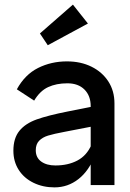

<svg xmlns="http://www.w3.org/2000/svg" viewBox="-20 -802 564 832"><path d="M272 -441Q224 -441 188.5 -424.5Q153 -408 128 -366L53 -415Q88 -479 145 -507.5Q202 -536 270 -536Q330 -536 376.5 -513Q423 -490 449.5 -449Q476 -408 476 -354V0H373V-342Q373 -387 346 -414Q319 -441 272 -441ZM38 -149Q38 -203 64 -235Q90 -267 139 -284.5Q188 -302 274 -319L420 -348L411 -260L261 -231Q213 -222 188.5 -214.5Q164 -207 149.5 -192Q135 -177 135 -151Q135 -119 158.5 -102Q182 -85 220 -85Q275 -85 315.5 -106.5Q356 -128 376 -174L392 -130Q366 -62 320 -26Q274 10 216 10Q166 10 125 -10Q84 -30 61 -66Q38 -102 38 -149ZM153 -657 296 -782 361 -700 187 -606Z"/></svg>

Font: Easer Grotesk Variable
Style: Regular
Weight: 400
Designer: Boardeaser, Bonnie Shaver-Troup, Thomas Jockin
Foundry: Lexend
Version: Version 1.001;Glyphs 3.1.2 (3151)